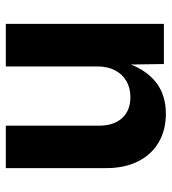

<svg xmlns="http://www.w3.org/2000/svg" viewBox="15 -601 593 663"><g transform="rotate(-90 311.5 -269.5)"><path d="M62.5 -198.7V-545.9H209V-224.1Q209 -173.3 235.1 -144.5Q261.2 -115.7 307.6 -115.7Q338.9 -115.7 362.8 -129.4Q386.7 -143.1 400.1 -168.7Q413.6 -194.3 413.6 -230V-545.9H560.5V0H421.9L419.9 -136.2H428.2Q406.2 -66.4 361.8 -29.8Q317.4 6.8 250.5 6.8Q193.8 6.8 151.4 -18.1Q108.9 -43 85.7 -89.4Q62.5 -135.7 62.5 -198.7Z"/></g></svg>

Font: Inter RS Variable
Style: Regular
Weight: 400
Designer: Rasmus Andersson (customised by Maria Ramos and Noel Pretorius)
Foundry: rsms
Version: Version 3.001;Glyphs 3.2.3 (3260)